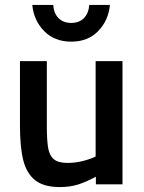

<svg xmlns="http://www.w3.org/2000/svg" viewBox="-20 -748 584 779"><path d="M61 -239V-500H170V-238Q170 -178 175.5 -147Q181 -116 199 -101.5Q217 -87 254 -87Q286 -87 317 -95Q348 -103 368 -113V-500H477V0H369V-31Q328 -9 295.5 1Q263 11 223 11Q158 11 123 -16.5Q88 -44 74.5 -97.5Q61 -151 61 -239ZM111 -728H196Q198 -694 217.5 -674.5Q237 -655 269 -655Q302 -655 321 -675Q340 -695 342 -728H426Q420 -665 378.5 -622Q337 -579 269 -579Q201 -579 159 -622Q117 -665 111 -728Z"/></svg>

Font: Cairo SemiBold
Style: Regular
Weight: 600
Designer: Mohamed Gaber, Accademia di Belle Arti di Urbino and others
Foundry: Kief Type Foundry, Accademia di Belle Arti di Urbino and others
Version: Version 3.011